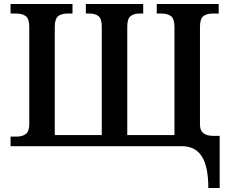

<svg xmlns="http://www.w3.org/2000/svg" viewBox="-20 -734 1154 964"><path d="M893 0H33V-48H61Q92 -48 109.5 -61Q127 -74 127 -112V-598Q127 -639 110 -652.5Q93 -666 61 -666H33V-714H344V-666H320Q288 -666 271.5 -652.5Q255 -639 255 -598V-56H491V-600Q491 -639 475 -652.5Q459 -666 430 -666H411V-714H699V-666H680Q651 -666 635 -652.5Q619 -639 619 -601V-56H856V-598Q856 -639 839 -652.5Q822 -666 790 -666H767V-714H1078V-666H1049Q1017 -666 1000.5 -652.5Q984 -639 984 -598V-108Q984 -52 1049 -52H1083V210H1026Q1026 103 993.5 51.5Q961 0 893 0Z"/></svg>

Font: Noto Serif SemiBold
Style: Regular
Weight: 600
Designer: Monotype Design Team
Foundry: Monotype Imaging Inc.
Version: Version 1.001